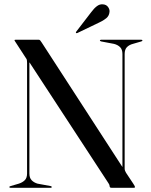

<svg xmlns="http://www.w3.org/2000/svg" viewBox="-20 -888 716 908"><path d="M225 -4Q225 -2.5 223.8 -1.2Q222.5 0 220 0H29.5Q26.5 0 25.2 -1.2Q24 -2.5 24 -4Q24 -6 30 -8L69 -19.5Q86.5 -25 97.2 -35.8Q108 -46.5 108 -67.5V-593Q108 -601 107 -605Q106 -609 99.5 -618L54 -688Q52 -691.5 50.2 -694Q48.5 -696.5 48.5 -697.5Q48.5 -699 49.8 -699.5Q51 -700 53.5 -700H163.5Q167.5 -700 170 -697Q172.5 -694 177.5 -686.5L565.5 -88L559 -75.5V-632.5Q559 -654 548 -665Q537 -676 519 -680.5L458.5 -692Q452.5 -694 452.5 -696Q452.5 -698 453.8 -699Q455 -700 457.5 -700H648.5Q651 -700 652.2 -699Q653.5 -698 653.5 -696Q653.5 -694 648 -692L608.5 -680.5Q591 -676 580.2 -665Q569.5 -654 569.5 -632.5V-91.5Q569.5 -85 571.5 -80.2Q573.5 -75.5 576 -71L610.5 -19Q615 -12 616.8 -8.5Q618.5 -5 618.5 -3Q618.5 -2 617.2 -1Q616 0 612.5 0H507Q498.5 0 498.5 -7.5Q498.5 -10.5 497.2 -14Q496 -17.5 493 -21.5L102 -619.5L119 -621.5V-67.5Q119 -46.5 129.8 -35.5Q140.5 -24.5 157.5 -19.5L219.5 -8Q225 -6 225 -4ZM411 -830Q425 -849 438.5 -859Q452 -869 466.5 -867.5Q482.5 -866.5 490.8 -855.2Q499 -844 498 -832.5Q496.5 -813 482.2 -801.5Q468 -790 449 -781.5L346 -732Q345 -731.5 342.8 -731.2Q340.5 -731 339.5 -732.5Q338.5 -733.5 339 -735.5Q339.5 -737.5 341 -739Z"/></svg>

Font: Fraunces 96pt
Style: Regular
Weight: 400
Version: Version 1.000;[b76b70a41]